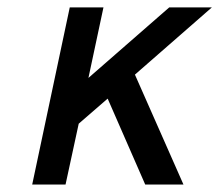

<svg xmlns="http://www.w3.org/2000/svg" viewBox="-20 -492 585 512"><path d="M65.9 0 166 -472.2H255.9L215.8 -284.2L431.2 -472.2H544.9L339.8 -293L469.2 0H367.2L267.1 -229L189.9 -162.1L154.8 0Z"/></svg>

Font: CMU Bright
Style: SemiBoldOblique
Weight: 600
Italic angle: -12°
Version: Version 0.7.0